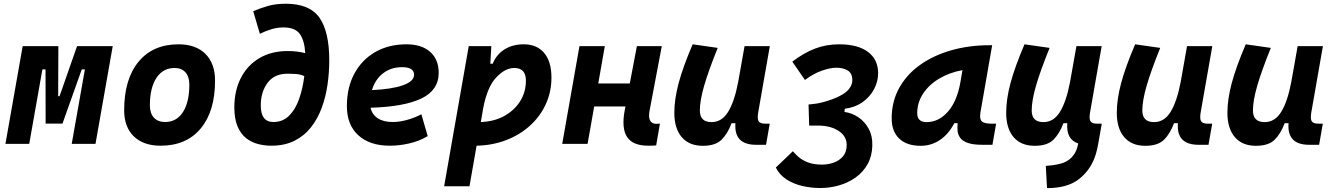

<svg xmlns="http://www.w3.org/2000/svg" viewBox="-20 -762 7071 1017"><path d="M8.8 0 100.1 -517.6H289.1L288.1 -252.4H295.4L388.2 -517.6H577.1L485.8 0H359.9L429.7 -394.5H413.1L311 -107.4H221.7L221.2 -394.5H204.6L134.8 0Z M831.1 9.8Q739.7 9.8 688.7 -39.8Q637.7 -89.4 637.7 -177.7Q637.7 -342.8 713.9 -435.1Q790 -527.3 925.8 -527.3Q1017.1 -527.3 1068.1 -476.6Q1119.1 -425.8 1119.1 -335Q1119.1 -172.4 1043 -81.3Q966.8 9.8 831.1 9.8ZM854.5 -115.7Q915 -115.7 949 -168.2Q982.9 -220.7 982.9 -314Q982.9 -355.5 962.4 -378.7Q941.9 -401.9 904.8 -401.9Q843.3 -401.9 808.6 -349.4Q773.9 -296.9 773.9 -203.6Q773.9 -162.1 795.2 -138.9Q816.4 -115.7 854.5 -115.7Z M1416.5 9.8Q1381.8 9.8 1347.2 1Q1312.5 -7.8 1283.9 -30Q1255.4 -52.2 1238.3 -92.3Q1221.2 -132.3 1221.2 -194.8Q1221.7 -282.7 1256.1 -349.6Q1290.5 -416.5 1354 -454.1Q1417.5 -491.7 1504.9 -491.7Q1553.7 -491.7 1596.7 -480.5Q1593.3 -545.9 1568.6 -581.3Q1543.9 -616.7 1481.4 -616.7Q1448.7 -616.7 1417.7 -607.2Q1386.7 -597.7 1356.4 -583L1321.3 -702.6Q1358.9 -718.8 1399.4 -730.5Q1439.9 -742.2 1494.1 -742.2Q1620.1 -742.2 1672.1 -668.2Q1724.1 -594.2 1724.1 -442.4Q1724.1 -378.4 1714.8 -313.7Q1705.6 -249 1684.3 -191.2Q1663.1 -133.3 1627.4 -87.9Q1591.8 -42.5 1539.8 -16.4Q1487.8 9.8 1416.5 9.8ZM1591.8 -358.9Q1569.3 -368.7 1547.6 -370.1Q1525.9 -371.6 1505.9 -371.6Q1503.9 -371.6 1502.9 -371.6Q1433.6 -371.6 1397.5 -323.5Q1361.3 -275.4 1361.3 -203.1Q1361.3 -115.7 1428.2 -115.7Q1478 -115.7 1511.7 -149.4Q1545.4 -183.1 1564.7 -238.8Q1584 -294.4 1591.8 -358.9Z M2059.6 -115.7Q2094.7 -115.7 2134.8 -126.5Q2174.8 -137.2 2211.9 -156.7L2245.6 -41Q2199.2 -13.7 2146.5 -2Q2093.8 9.8 2045.4 9.8Q1938 9.8 1877.7 -45.7Q1817.4 -101.1 1817.4 -199.7Q1817.4 -298.3 1856.9 -371.8Q1896.5 -445.3 1967.5 -486.3Q2038.6 -527.3 2133.3 -527.3Q2213.4 -527.3 2258.5 -487.3Q2303.7 -447.3 2303.7 -376Q2303.7 -284.2 2211.7 -240.2Q2119.6 -196.3 1942.9 -191.4Q1950.7 -155.3 1981 -135.5Q2011.2 -115.7 2059.6 -115.7ZM1950.2 -284.7Q2056.2 -289.6 2114.7 -310.5Q2173.3 -331.5 2173.3 -365.7Q2173.3 -406.2 2109.9 -406.2Q2050.8 -406.2 2008.8 -373.5Q1966.8 -340.8 1950.2 -284.7Z M2466.8 224.6H2332.5L2462.9 -517.6H2582.5L2577.1 -424.3H2589.8Q2609.4 -473.6 2652.6 -500.5Q2695.8 -527.3 2753.9 -527.3Q2823.7 -527.3 2862.3 -481.7Q2900.9 -436 2900.9 -351.6Q2900.9 -275.4 2871.1 -210.4Q2841.3 -145.5 2787.6 -96.7Q2733.9 -47.9 2661.6 -20Q2589.4 7.8 2504.4 9.8ZM2526.9 -115.7Q2595.2 -117.7 2649.2 -146.7Q2703.1 -175.8 2734.4 -224.6Q2765.6 -273.4 2765.6 -335Q2765.6 -401.9 2704.1 -401.9Q2655.3 -401.9 2608.2 -351.6Q2561 -301.3 2539.6 -189.9Z M2958 0 3049.3 -517.6H3183.6L3148.9 -319.8H3315.9L3353.5 -517.6H3485.4L3420.9 -176.8Q3407.2 -106 3458 -106Q3466.3 -106 3475.6 -107.4L3455.6 8.3Q3437.5 9.8 3413.6 9.8Q3332.5 9.8 3301.8 -36.1Q3271 -82 3289.1 -178.2L3293 -198.2H3127.4L3092.3 0Z M3702.6 10.3Q3630.4 10.3 3591.1 -35.6Q3551.8 -81.5 3551.8 -164.6Q3551.8 -235.8 3574.7 -321.8Q3597.7 -407.7 3648.9 -527.3L3781.7 -508.3Q3732.4 -386.2 3709.7 -307.6Q3687 -229 3687 -176.8Q3687 -115.2 3749 -115.2Q3803.2 -115.2 3836.7 -169.4Q3870.1 -223.6 3889.6 -325.7V-325.2L3923.8 -517.6H4057.6L3996.1 -166.5Q3990.2 -132.3 3998.5 -119.6Q4006.8 -106.9 4033.7 -106.9H4057.1L4037.6 4.9H3984.4Q3866.7 4.9 3875.5 -109.4H3855Q3834 -53.2 3801.5 -21.5Q3769 10.3 3702.6 10.3Z M4325.2 233.9Q4275.4 233.9 4228.8 222.9Q4182.1 211.9 4145.5 188Q4108.9 164.1 4089.4 125.5L4179.7 39.1Q4189.5 50.8 4207.8 67.6Q4226.1 84.5 4256.8 97.2Q4287.6 109.9 4335 109.9Q4366.7 109.9 4396.5 99.1Q4426.3 88.4 4445.6 65.7Q4464.8 43 4464.8 6.3Q4464.8 -39.6 4424.3 -67.1Q4383.8 -94.7 4322.8 -96.7Q4316.9 -96.7 4309.8 -96.7Q4302.7 -96.7 4293 -96.7Q4287.6 -96.7 4280.8 -96.7Q4273.9 -96.7 4266.1 -96.7L4262.7 -208.5Q4294.4 -211.4 4312.3 -214.6Q4330.1 -217.8 4355 -225.1Q4428.7 -247.1 4461.9 -275.4Q4495.1 -303.7 4494.6 -339.4Q4494.1 -374 4470.2 -388.7Q4446.3 -403.3 4409.7 -403.3Q4379.4 -403.3 4334.7 -388.2Q4290 -373 4243.7 -338.4L4176.8 -435.5Q4236.8 -481.4 4296.6 -504.4Q4356.4 -527.3 4424.8 -527.3Q4523.9 -527.3 4577.6 -487.1Q4631.3 -446.8 4631.3 -374.5Q4631.3 -330.6 4609.9 -289.8Q4588.4 -249 4548.8 -220.9Q4509.3 -192.9 4454.6 -186L4453.1 -168.9Q4491.7 -164.1 4525.9 -141.4Q4560.1 -118.7 4581.1 -80.3Q4602.1 -42 4600.6 9.3Q4599.1 65.4 4575.4 107.7Q4551.8 149.9 4512.2 178Q4472.7 206.1 4424.3 220Q4376 233.9 4325.2 233.9Z M4856.4 10.3Q4783.2 10.3 4743.2 -27.8Q4703.1 -65.9 4703.1 -135.3Q4703.1 -223.1 4742.2 -294.7Q4781.2 -366.2 4851.8 -417Q4922.4 -467.8 5017.1 -495.1Q5111.8 -522.5 5223.1 -522.5H5235.4L5173.3 -166.5Q5167.5 -132.3 5180.2 -119.6Q5192.9 -106.9 5232.9 -106.9H5256.3L5236.8 4.9H5183.6Q5133.8 4.9 5106 -5.1Q5078.1 -15.1 5066.2 -31.7Q5054.2 -48.3 5052.2 -68.6Q5050.3 -88.9 5052.7 -109.4H5034.7Q5004.9 -51.8 4959 -20.8Q4913.1 10.3 4856.4 10.3ZM4888.2 -115.2Q4952.1 -115.2 5000.7 -170.2Q5049.3 -225.1 5066.9 -325.7L5078.1 -390.6Q5008.8 -377.9 4954.6 -345.5Q4900.4 -313 4869.4 -265.9Q4838.4 -218.8 4838.4 -162.1Q4838.4 -115.2 4888.2 -115.2Z M5525.9 234.4 5519.5 116.7Q5593.3 111.8 5627.4 93.5Q5661.6 75.2 5678.2 40Q5682.1 32.2 5685.5 21Q5689 9.8 5691.4 -2Q5626.5 -23.4 5633.3 -109.4H5612.8Q5591.8 -53.2 5559.3 -21.5Q5526.9 10.3 5460.4 10.3Q5388.2 10.3 5348.9 -35.6Q5309.6 -81.5 5309.6 -164.6Q5309.6 -235.8 5332.5 -321.8Q5355.5 -407.7 5406.7 -527.3L5539.6 -508.3Q5490.2 -386.2 5467.5 -307.6Q5444.8 -229 5444.8 -176.8Q5444.8 -115.2 5506.8 -115.2Q5561 -115.2 5594.5 -169.4Q5627.9 -223.6 5647.5 -325.7V-325.2L5681.6 -517.6H5815.4L5753.9 -166.5Q5748 -132.3 5756.3 -119.6Q5764.6 -106.9 5791.5 -106.9H5815.9L5800.8 -21Q5796.4 5.9 5790.8 30.3Q5785.2 54.7 5777.3 75.2Q5750 146 5690.4 190.2Q5630.9 234.4 5525.9 234.4Z M6046.4 10.3Q5974.1 10.3 5934.8 -35.6Q5895.5 -81.5 5895.5 -164.6Q5895.5 -235.8 5918.5 -321.8Q5941.4 -407.7 5992.7 -527.3L6125.5 -508.3Q6076.2 -386.2 6053.5 -307.6Q6030.8 -229 6030.8 -176.8Q6030.8 -115.2 6092.8 -115.2Q6147 -115.2 6180.4 -169.4Q6213.9 -223.6 6233.4 -325.7V-325.2L6267.6 -517.6H6401.4L6339.8 -166.5Q6334 -132.3 6342.3 -119.6Q6350.6 -106.9 6377.4 -106.9H6400.9L6381.3 4.9H6328.1Q6210.4 4.9 6219.2 -109.4H6198.7Q6177.7 -53.2 6145.3 -21.5Q6112.8 10.3 6046.4 10.3Z M6632.3 10.3Q6560.1 10.3 6520.8 -35.6Q6481.4 -81.5 6481.4 -164.6Q6481.4 -235.8 6504.4 -321.8Q6527.3 -407.7 6578.6 -527.3L6711.4 -508.3Q6662.1 -386.2 6639.4 -307.6Q6616.7 -229 6616.7 -176.8Q6616.7 -115.2 6678.7 -115.2Q6732.9 -115.2 6766.4 -169.4Q6799.8 -223.6 6819.3 -325.7V-325.2L6853.5 -517.6H6987.3L6925.8 -166.5Q6919.9 -132.3 6928.2 -119.6Q6936.5 -106.9 6963.4 -106.9H6986.8L6967.3 4.9H6914.1Q6796.4 4.9 6805.2 -109.4H6784.7Q6763.7 -53.2 6731.2 -21.5Q6698.7 10.3 6632.3 10.3Z"/></svg>

Font: Cascadia Code PL
Style: Bold Italic
Weight: 700
Italic angle: -10°
Monospace: yes
Designer: Aaron Bell
Foundry: Saja Typeworks
Version: Version 2404.023; ttfautohint (v1.8.4)